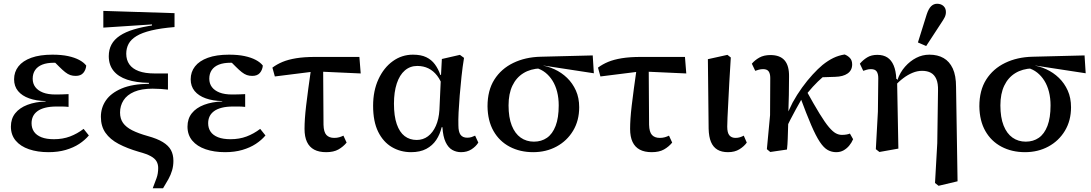

<svg xmlns="http://www.w3.org/2000/svg" viewBox="-20 -797 5808 1022"><path d="M238 13Q180 13 134.5 -2.5Q89 -18 63.5 -48.5Q38 -79 38 -123Q38 -165 61 -194Q84 -223 126 -239Q168 -255 223 -257V-259Q173 -260 135 -273.5Q97 -287 76 -312.5Q55 -338 55 -375Q55 -414 78 -443.5Q101 -473 146.5 -489.5Q192 -506 259 -506Q307 -506 342 -498.5Q377 -491 401.5 -478Q426 -465 439 -448Q437 -425 423.5 -409Q410 -393 383 -393Q367 -393 354 -397.5Q341 -402 327 -413Q313 -424 296 -441L258 -479L334 -475L360 -452Q340 -457 318 -460Q296 -463 267 -463Q230 -463 205 -453Q180 -443 167 -424Q154 -405 154 -378Q154 -352 168 -333.5Q182 -315 208.5 -304.5Q235 -294 276 -294Q293 -294 309 -294.5Q325 -295 345 -296V-228Q325 -230 310.5 -230Q296 -230 281 -230Q246 -230 220.5 -223.5Q195 -217 179 -205Q163 -193 155.5 -177Q148 -161 148 -141Q148 -115 161 -96Q174 -77 200.5 -66.5Q227 -56 267 -56Q314 -56 352.5 -70.5Q391 -85 425 -111L453 -76Q432 -51 401.5 -31Q371 -11 330 1Q289 13 238 13Z M793 205Q805 174 813.5 150.5Q822 127 822 97Q822 77 813 61.5Q804 46 782 34Q760 22 719 11Q657 -7 611.5 -31Q566 -55 541.5 -90Q517 -125 517 -175Q517 -224 544 -263Q571 -302 627.5 -326Q684 -350 773 -351V-356Q705 -357 657 -373Q609 -389 584 -420.5Q559 -452 559 -498Q559 -533 573.5 -560Q588 -587 618 -607Q648 -627 693 -640.5Q738 -654 799 -663L789 -650V-667L530 -650V-739L909 -727V-653Q836 -647 786 -635Q736 -623 706.5 -605Q677 -587 664.5 -563.5Q652 -540 652 -511Q652 -478 668.5 -454.5Q685 -431 718.5 -418.5Q752 -406 803 -406Q822 -406 839.5 -406Q857 -406 874 -406V-320Q857 -322 835.5 -323.5Q814 -325 792 -325Q733 -325 694.5 -308.5Q656 -292 637.5 -263Q619 -234 619 -198Q619 -165 635 -142.5Q651 -120 683.5 -103.5Q716 -87 766 -73Q817 -59 847 -40.5Q877 -22 890 2Q903 26 903 59Q903 86 896 110Q889 134 876.5 156.5Q864 179 848 205Z M1178 13Q1120 13 1074.5 -2.5Q1029 -18 1003.5 -48.5Q978 -79 978 -123Q978 -165 1001 -194Q1024 -223 1066 -239Q1108 -255 1163 -257V-259Q1113 -260 1075 -273.5Q1037 -287 1016 -312.5Q995 -338 995 -375Q995 -414 1018 -443.5Q1041 -473 1086.5 -489.5Q1132 -506 1199 -506Q1247 -506 1282 -498.5Q1317 -491 1341.5 -478Q1366 -465 1379 -448Q1377 -425 1363.5 -409Q1350 -393 1323 -393Q1307 -393 1294 -397.5Q1281 -402 1267 -413Q1253 -424 1236 -441L1198 -479L1274 -475L1300 -452Q1280 -457 1258 -460Q1236 -463 1207 -463Q1170 -463 1145 -453Q1120 -443 1107 -424Q1094 -405 1094 -378Q1094 -352 1108 -333.5Q1122 -315 1148.5 -304.5Q1175 -294 1216 -294Q1233 -294 1249 -294.5Q1265 -295 1285 -296V-228Q1265 -230 1250.5 -230Q1236 -230 1221 -230Q1186 -230 1160.5 -223.5Q1135 -217 1119 -205Q1103 -193 1095.5 -177Q1088 -161 1088 -141Q1088 -115 1101 -96Q1114 -77 1140.5 -66.5Q1167 -56 1207 -56Q1254 -56 1292.5 -70.5Q1331 -85 1365 -111L1393 -76Q1372 -51 1341.5 -31Q1311 -11 1270 1Q1229 13 1178 13Z M1443 -390 1430 -437Q1454 -455 1484 -467.5Q1514 -480 1556.5 -487Q1599 -494 1659 -494H1893L1900 -406L1658 -417ZM1716 13Q1678 13 1652.5 -0.5Q1627 -14 1614 -41.5Q1601 -69 1601 -111Q1601 -136 1603 -166Q1605 -196 1609.5 -234.5Q1614 -273 1621 -325Q1628 -377 1638 -447H1700L1702 -133Q1703 -94 1717.5 -78.5Q1732 -63 1759 -63Q1774 -63 1786 -66.5Q1798 -70 1808 -75L1825 -38Q1807 -16 1781.5 -1.5Q1756 13 1716 13Z M2168 13Q2112 13 2066 -14Q2020 -41 1993 -95.5Q1966 -150 1966 -234Q1966 -314 1994.5 -375.5Q2023 -437 2071 -471.5Q2119 -506 2178 -506Q2221 -506 2249 -492.5Q2277 -479 2295 -454.5Q2313 -430 2324 -398H2354L2340 -328Q2327 -368 2307 -394Q2287 -420 2260.5 -433Q2234 -446 2201 -446Q2163 -446 2135 -422Q2107 -398 2092 -352.5Q2077 -307 2077 -245Q2077 -179 2092 -136Q2107 -93 2134 -72.5Q2161 -52 2198 -52Q2232 -52 2258 -71.5Q2284 -91 2300 -127Q2316 -163 2319 -212L2327 -388L2332 -483L2428 -505L2450 -489Q2442 -441 2436.5 -389Q2431 -337 2427 -288.5Q2423 -240 2421 -199Q2419 -158 2420 -130Q2420 -95 2431.5 -79.5Q2443 -64 2467 -64Q2480 -64 2490.5 -67.5Q2501 -71 2509 -75L2526 -38Q2513 -17 2489.5 -2Q2466 13 2434 13Q2409 13 2387.5 1Q2366 -11 2352 -40.5Q2338 -70 2335 -120H2331Q2322 -82 2302 -52Q2282 -22 2249 -4.5Q2216 13 2168 13Z M2818 13Q2748 13 2693 -16Q2638 -45 2607 -99.5Q2576 -154 2575 -231Q2575 -316 2611.5 -373.5Q2648 -431 2712 -462Q2776 -493 2857 -495L3135 -502L3141 -407L2873 -448L2857 -433Q2804 -431 2766 -407.5Q2728 -384 2707.5 -341Q2687 -298 2687 -236Q2687 -172 2704 -129Q2721 -86 2751.5 -64.5Q2782 -43 2822 -43Q2862 -43 2891.5 -63.5Q2921 -84 2937.5 -127Q2954 -170 2954 -236Q2954 -275 2945.5 -308.5Q2937 -342 2921 -367.5Q2905 -393 2883 -410.5Q2861 -428 2832 -436L2850 -451Q2893 -446 2931 -428.5Q2969 -411 2998.5 -382.5Q3028 -354 3045.5 -315Q3063 -276 3063 -226Q3063 -155 3030.5 -101Q2998 -47 2942.5 -17Q2887 13 2818 13Z M3176 -390 3163 -437Q3187 -455 3217 -467.5Q3247 -480 3289.5 -487Q3332 -494 3392 -494H3626L3633 -406L3391 -417ZM3449 13Q3411 13 3385.5 -0.5Q3360 -14 3347 -41.5Q3334 -69 3334 -111Q3334 -136 3336 -166Q3338 -196 3342.5 -234.5Q3347 -273 3354 -325Q3361 -377 3371 -447H3433L3435 -133Q3436 -94 3450.5 -78.5Q3465 -63 3492 -63Q3507 -63 3519 -66.5Q3531 -70 3541 -75L3558 -38Q3540 -16 3514.5 -1.5Q3489 13 3449 13Z M3855 13Q3821 13 3798.5 -0.5Q3776 -14 3764.5 -41.5Q3753 -69 3752 -112L3748 -482L3852 -505L3870 -491Q3865 -418 3862 -358Q3859 -298 3856.5 -251.5Q3854 -205 3852.5 -172.5Q3851 -140 3851 -123Q3851 -90 3862.5 -76.5Q3874 -63 3895 -63Q3908 -63 3919 -66.5Q3930 -70 3939 -75L3955 -38Q3941 -18 3916 -2.5Q3891 13 3855 13Z M4080 12 4062 -3 4079 -184 4080 -382Q4080 -405 4071.5 -417Q4063 -429 4042 -429Q4030 -429 4019 -426Q4008 -423 4000 -420L3982 -458Q3998 -477 4022 -490.5Q4046 -504 4081 -504Q4132 -504 4156.5 -475.5Q4181 -447 4180 -389Q4180 -344 4179 -291Q4178 -238 4176 -188L4177 -186Q4176 -155 4175 -122Q4174 -89 4173 -58Q4172 -27 4169 -1ZM4159 -100 4137 -176H4163L4199 -251Q4222 -293 4249.5 -331Q4277 -369 4305.5 -400Q4334 -431 4358 -451Q4388 -475 4416 -488.5Q4444 -502 4476 -507Q4492 -501 4504 -488.5Q4516 -476 4516 -454Q4516 -423 4492 -406Q4468 -389 4425 -388L4332 -385L4422 -435Q4391 -414 4362 -389Q4333 -364 4306.5 -335Q4280 -306 4255 -272L4246 -268Q4231 -242 4216 -214.5Q4201 -187 4186.5 -159Q4172 -131 4159 -100ZM4431 13Q4407 13 4386 1.5Q4365 -10 4344 -41.5Q4323 -73 4298 -131Q4273 -189 4239 -281L4270 -318Q4313 -240 4342.5 -192Q4372 -144 4392.5 -120Q4413 -96 4429 -87.5Q4445 -79 4461 -79Q4475 -79 4486 -81Q4497 -83 4504 -86L4521 -56Q4513 -37 4500 -21.5Q4487 -6 4470 3.5Q4453 13 4431 13Z M4642 -3 4653 -203 4655 -381Q4655 -404 4646.5 -416.5Q4638 -429 4616 -429Q4604 -429 4594 -426Q4584 -423 4575 -420L4557 -458Q4574 -478 4596 -491.5Q4618 -505 4650 -505Q4682 -505 4703.5 -491Q4725 -477 4737 -448.5Q4749 -420 4751 -377L4755 -376L4762 -6L4661 12ZM4957 177 4969 -35 4973 -315Q4974 -353 4964 -376Q4954 -399 4935 -409.5Q4916 -420 4888 -420Q4863 -420 4837.5 -409.5Q4812 -399 4787.5 -380.5Q4763 -362 4743 -339L4735 -372H4757Q4771 -412 4797.5 -442Q4824 -472 4857 -489Q4890 -506 4927 -506Q4971 -506 5002.5 -488Q5034 -470 5051.5 -432.5Q5069 -395 5069 -334L5077 168L4976 192ZM4866 -571 4913 -721Q4923 -751 4936.5 -764Q4950 -777 4968 -777Q4989 -777 5002 -765Q5015 -753 5015 -733Q5015 -718 5008.5 -705Q5002 -692 4989 -673L4910 -552Z M5436 13Q5366 13 5311 -16Q5256 -45 5225 -99.5Q5194 -154 5193 -231Q5193 -316 5229.5 -373.5Q5266 -431 5330 -462Q5394 -493 5475 -495L5753 -502L5759 -407L5491 -448L5475 -433Q5422 -431 5384 -407.5Q5346 -384 5325.5 -341Q5305 -298 5305 -236Q5305 -172 5322 -129Q5339 -86 5369.5 -64.5Q5400 -43 5440 -43Q5480 -43 5509.5 -63.5Q5539 -84 5555.5 -127Q5572 -170 5572 -236Q5572 -275 5563.5 -308.5Q5555 -342 5539 -367.5Q5523 -393 5501 -410.5Q5479 -428 5450 -436L5468 -451Q5511 -446 5549 -428.5Q5587 -411 5616.5 -382.5Q5646 -354 5663.5 -315Q5681 -276 5681 -226Q5681 -155 5648.5 -101Q5616 -47 5560.5 -17Q5505 13 5436 13Z"/></svg>

Font: Source Serif 4 Medium
Style: Regular
Weight: 500
Designer: Frank Grießhammer
Foundry: Adobe Systems Incorporated
Version: Version 4.004;hotconv 1.0.116;makeotfexe 2.5.65601